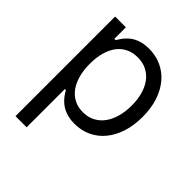

<svg xmlns="http://www.w3.org/2000/svg" viewBox="-207 -686 1022 1022"><g transform="rotate(45 304.5 -174.5)"><path d="M76.7 -545.5H157.7V-458.8H167.6Q172.2 -465.9 178.3 -475.7Q184.3 -485.4 193 -495.7Q201.7 -506 213.4 -516.3Q225.1 -526.6 241.1 -534.6Q257.1 -542.6 277.9 -547.6Q298.7 -552.6 325.3 -552.6Q377.1 -552.6 419.9 -532.8Q462.7 -513.1 493.4 -476.4Q524.1 -439.6 541.2 -387.8Q558.2 -335.9 558.2 -271.3Q558.2 -206.3 541.2 -154.1Q524.1 -101.9 493.6 -65.2Q463.1 -28.4 420.5 -8.5Q377.8 11.4 326.7 11.4Q300.4 11.4 279.7 6.4Q258.9 1.4 242.7 -6.7Q226.6 -14.9 214.7 -25Q202.8 -35.2 193.7 -45.8Q184.7 -56.5 178.4 -66.4Q172.2 -76.3 167.6 -83.8H160.5V204.5H76.7ZM159.1 -272.7Q159.1 -226.6 169.4 -188Q179.7 -149.5 199.4 -122Q219.1 -94.5 248.4 -79.2Q277.7 -63.9 315.3 -63.9Q354.8 -63.9 384.6 -80.3Q414.4 -96.6 434.3 -124.8Q454.2 -153.1 464.3 -191.1Q474.4 -229 474.4 -272.7Q474.4 -316.1 464.5 -353.3Q454.5 -390.6 434.8 -418.1Q415.1 -445.7 385.3 -461.5Q355.5 -477.3 315.3 -477.3Q277 -477.3 247.9 -462.5Q218.8 -447.8 199 -420.8Q179.3 -393.8 169.2 -356.2Q159.1 -318.5 159.1 -272.7Z"/></g></svg>

Font: Fast_Sans
Style: Regular
Weight: 400
Designer: Rasmus Andersson
Foundry: rsms
Version: Version 3.018;git-588b23468